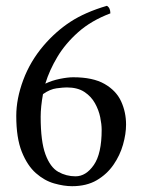

<svg xmlns="http://www.w3.org/2000/svg" viewBox="-20 -631 490 661"><path d="M136 -343Q159 -354 186 -359.5Q213 -365 232 -365Q300 -365 340 -342Q380 -319 397 -282Q414 -245 414 -202Q414 -170 403.5 -133Q393 -96 370.5 -63.5Q348 -31 313 -10.5Q278 10 228 10Q200 10 166.5 0.5Q133 -9 103.5 -35Q74 -61 55 -108.5Q36 -156 36 -232Q36 -291 60 -355.5Q84 -420 130 -474Q172 -523 222.5 -556Q273 -589 348 -611Q360 -604 360 -585Q294 -560 249.5 -520.5Q205 -481 177.5 -435Q150 -389 136 -343ZM128 -307Q124 -285 122 -265.5Q120 -246 120 -229Q120 -144 136.5 -99.5Q153 -55 180.5 -39.5Q208 -24 240 -24Q276 -24 303 -63Q330 -102 330 -184Q330 -203 325 -227.5Q320 -252 307 -275.5Q294 -299 270.5 -314.5Q247 -330 210 -330Q198 -330 175 -327Q152 -324 128 -307Z"/></svg>

Font: Ponomar
Style: Regular
Weight: 400
Version: Version 1.301; ttfautohint (v1.8.4.7-5d5b)